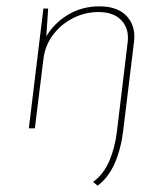

<svg xmlns="http://www.w3.org/2000/svg" viewBox="-20 -405 527 606"><path d="M369 6Q362 65 342 110.5Q322 156 288 181L274 169Q307 145 325 103Q343 61 349 10L383 -272Q388 -314 363.5 -340.5Q339 -367 291 -367Q248 -367 210 -347.5Q172 -328 147 -294.5Q122 -261 117 -218L90 0H71L117 -378H132L125 -273L121 -281Q145 -327 190.5 -356Q236 -385 294 -385Q351 -385 380 -354Q409 -323 403 -273Z"/></svg>

Font: Josefin Sans Thin Thin
Style: Italic
Weight: 250
Italic angle: -7°
Version: Version 2.000